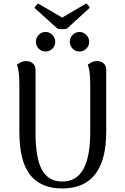

<svg xmlns="http://www.w3.org/2000/svg" viewBox="-20 -1048 701 1081"><path d="M578 -655V-306Q578 -147 516 -67Q454 13 330 13Q210 13 149.5 -63.5Q89 -140 89 -306V-572Q89 -602 86.5 -630.5Q84 -659 75 -684Q82 -689 95.5 -696.5Q109 -704 128 -704Q150 -704 165 -691Q180 -678 180 -655V-302Q180 -157 216.5 -91.5Q253 -26 330 -26Q411 -26 449.5 -96Q488 -166 488 -302V-572Q488 -602 485.5 -630.5Q483 -659 474 -684Q481 -689 494 -696.5Q507 -704 527 -704Q549 -704 563.5 -691Q578 -678 578 -655ZM236 -758Q214 -758 198 -774Q182 -790 182 -813Q182 -835 198 -851.5Q214 -868 236 -868Q259 -868 275 -851.5Q291 -835 291 -813Q291 -790 275 -774Q259 -758 236 -758ZM427 -758Q405 -758 389 -774Q373 -790 373 -813Q373 -835 389 -851.5Q405 -868 427 -868Q450 -868 466 -851.5Q482 -835 482 -813Q482 -790 466 -774Q450 -758 427 -758ZM357 -887Q351 -885 340.5 -884Q330 -883 319.5 -884Q309 -885 303 -887L174 -1004Q176 -1009 183 -1017Q190 -1025 195 -1028L330 -949L465 -1028Q471 -1025 477.5 -1017Q484 -1009 485 -1004Z"/></svg>

Font: Arima Medium
Style: Regular
Weight: 500
Designer: Joana Correia and Natanael Gama
Foundry: NDISCOVER
Version: Version 1.101;gftools[0.9.23]